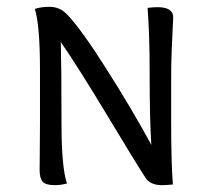

<svg xmlns="http://www.w3.org/2000/svg" viewBox="-20 -540 618 562"><path d="M486 0Q466 2 455 2Q421 2 407 -18Q377 -64 294 -202Q211 -340 158 -417Q160 -342 160 -181Q160 -49 176 -3Q158 2 141 2Q114 2 105 -8Q96 -18 96 -42Q96 -54 96.5 -103Q97 -152 97 -180V-336Q97 -466 82 -514Q100 -520 125 -520Q156 -520 177 -497Q216 -457 291 -339Q366 -221 423 -116Q418 -188 418 -331Q418 -439 412 -517Q428 -519 441 -519Q487 -519 487 -489Q487 -485 485.5 -458Q484 -431 482.5 -391Q481 -351 481 -315V-181Q481 -64 486 0Z"/></svg>

Font: Overlock SC
Style: Regular
Weight: 400
Designer: Dario Muhafara
Foundry: Dario Manuel Muhafara
Version: Version 1.001